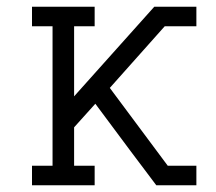

<svg xmlns="http://www.w3.org/2000/svg" viewBox="-20 -550 640 570"><path d="M75 0V-58H136V-472H75V-530H261V-472H200V-264L438 -530H563V-472H469L306 -289L478 -58H563V0H444L368 -101L263 -242L200 -172V-58H261V0Z"/></svg>

Font: Iosevka Slab Light Extended
Style: Regular
Weight: 300
Width: 7
Monospace: yes
Designer: Belleve Invis
Foundry: Belleve Invis
Version: Version 11.1.0; ttfautohint (v1.8.3)